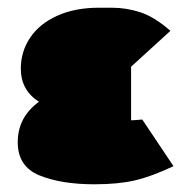

<svg xmlns="http://www.w3.org/2000/svg" viewBox="-20 -467 470 498"><path d="M430 -36Q373 -9 329.5 1Q286 11 225 11Q139 11 82.5 -12Q26 -35 26 -98Q26 -163 81 -203Q34 -233 34 -289Q34 -333 58 -369Q82 -405 128 -426Q174 -447 237 -447H270Q308 -447 344.5 -435Q381 -423 422 -387L320 -294V-155Q327 -155 349 -157Z"/></svg>

Font: Ysabeau Black
Style: Regular
Weight: 900
Designer: Christian Thalmann (Catharsis Fonts)
Version: Version 0.003